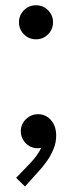

<svg xmlns="http://www.w3.org/2000/svg" viewBox="-20 -545 284 716"><path d="M114.3 -398.4Q87.9 -398.4 69.3 -417Q50.8 -435.5 50.8 -461.9Q50.8 -488.3 69.3 -506.8Q87.9 -525.4 114.3 -525.4Q140.6 -525.4 159.2 -506.8Q177.7 -488.3 177.7 -461.9Q177.7 -435.5 159.2 -417Q140.6 -398.4 114.3 -398.4ZM73.2 150.4 40 118.2 91.8 64.5Q105 50.8 116.2 35.6Q127.4 20.5 134.5 4.4Q141.6 -11.7 141.6 -28.3H162.1Q156.2 -11.7 147 -2Q137.7 7.8 120.1 7.8Q103 7.8 88.9 -0.7Q74.7 -9.3 66.2 -23.7Q57.6 -38.1 57.6 -55.7Q57.6 -82 76.7 -100.6Q95.7 -119.1 122.1 -119.1Q149.9 -119.1 168.9 -98.4Q188 -77.6 189.5 -43.9Q190.4 -14.6 179.2 11.7Q168 38.1 153.1 58.3Q138.2 78.6 127.9 89.8Z"/></svg>

Font: Reddit Sans
Style: Regular
Weight: 400
Designer: Stephen Hutchings
Foundry: Reddit
Version: Version 1.014